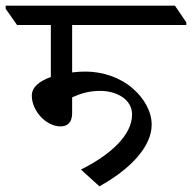

<svg xmlns="http://www.w3.org/2000/svg" viewBox="-60 -643 676 676"><path d="M290 13C400 -48 474 -127 474 -204C474 -252 446 -298 408 -331C364 -370 302 -391 241 -391C226 -391 210 -390 194 -388V-555H596V-564L556 -623H-40V-612L0 -555H119V-372C80 -358 52 -337 52 -306C52 -253 102 -198 153 -198C178 -198 194 -212 194 -245V-300C226 -315 256 -323 293 -323C351 -323 405 -293 405 -240C405 -169 333 -100 225 -46Z"/></svg>

Font: Noto Serif Devanagari
Style: Regular
Weight: 400
Designer: Universal Thirst, Indian Type Foundry and the Monotype Design Team
Foundry: Monotype Imaging Inc.
Version: Version 2.004